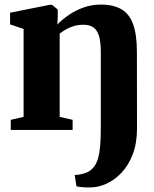

<svg xmlns="http://www.w3.org/2000/svg" viewBox="-20 -567 674 838"><path d="M374 251Q363 251.5 350.2 250.8Q337.5 250 327.5 248.8Q317.5 247.5 313.5 245.5L306 196.5Q313.5 197 330.8 194Q348 191 360.5 185Q378.5 176.5 390.2 161Q402 145.5 408.5 122Q415 98.5 417.5 65.2Q420 32 420 -12.5V-339Q420 -381 412.8 -407.5Q405.5 -434 388.8 -446.5Q372 -459 344 -459Q321 -459 301.5 -453Q282 -447 266.8 -438Q251.5 -429 240.5 -420.5V-57L297 -44V0H27V-44L83 -57V-440.5L24 -460.5V-511.5L197 -546H207L232 -525.5V-492L230.5 -460Q251 -481.5 280 -501.5Q309 -521.5 344.5 -534.2Q380 -547 420 -547Q475.5 -547 510.2 -526.5Q545 -506 561.2 -460.8Q577.5 -415.5 577.5 -341L578 -6.5Q578 58 559.5 106.2Q541 154.5 510.5 186.8Q480 219 444.2 235Q408.5 251 374 251Z"/></svg>

Font: Merriweather 72pt ExtraBold
Style: Regular
Weight: 800
Version: Version 2.100